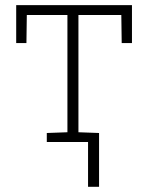

<svg xmlns="http://www.w3.org/2000/svg" viewBox="-20 -548 581 741"><path d="M160.6 0V-34.7L240.2 -37.6V-490.2H83.5L82 -381.8H42.5V-528.3H489.3V-381.8H449.7L448.2 -490.2H282.7V-37.6L362.3 -34.7V0ZM319.8 172.9V-21H362.3V172.9Z"/></svg>

Font: Roboto Slab ExtraLight
Style: Regular
Weight: 250
Designer: Google
Version: Version 2.000; ttfautohint (v1.8.1.43-b0c9)